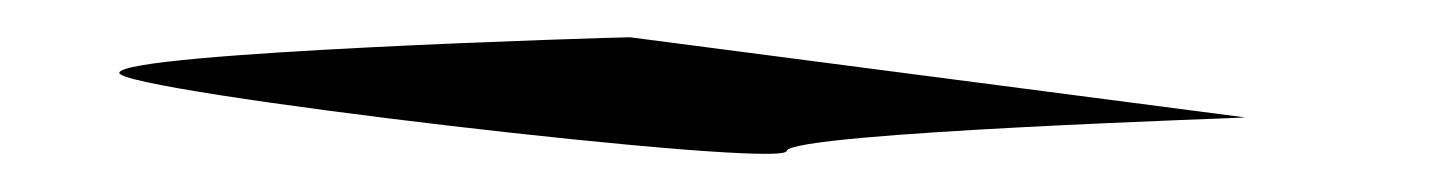

<svg xmlns="http://www.w3.org/2000/svg" viewBox="-20 17 768 103"><path d="M44 56C42 66 400 108 402 98C404 88 655 80 648 80L318 37C310 37 46 45 44 56Z"/></svg>

Font: Ampere
Style: SCIta
Weight: 400
Version: Version 1